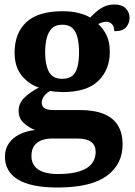

<svg xmlns="http://www.w3.org/2000/svg" viewBox="-20 -599 600 855"><path d="M236 236Q118 236 60 200.5Q2 165 2 99Q2 64 19.5 39Q37 14 67.5 -1Q98 -16 136 -20Q110 -30 86.5 -50.5Q63 -71 63 -106Q63 -138 87 -162.5Q111 -187 153 -209Q106 -225 75.5 -264Q45 -303 45 -364Q45 -452 97.5 -500.5Q150 -549 259 -549Q298 -549 328.5 -541.5Q359 -534 382 -521Q396 -536 411.5 -549Q427 -562 446 -570.5Q465 -579 490 -579Q523 -579 540 -561.5Q557 -544 557 -520Q557 -496 542 -478Q527 -460 489 -460Q489 -480 479 -491Q469 -502 455 -502Q443 -502 434 -499Q425 -496 417 -492Q440 -472 454.5 -442Q469 -412 469 -368Q469 -289 418 -239Q367 -189 259 -189Q249 -189 230.5 -190.5Q212 -192 204 -194Q190 -188 178 -173.5Q166 -159 166 -141Q166 -125 178.5 -117Q191 -109 217 -109H334Q401 -109 443.5 -91Q486 -73 506 -39Q526 -5 526 44Q526 133 455 184.5Q384 236 236 236ZM238 176Q297 176 334 164Q371 152 388.5 130Q406 108 406 78Q406 48 386 33Q366 18 325 18H209Q189 18 168.5 24.5Q148 31 134 48Q120 65 120 97Q120 122 133.5 140Q147 158 173.5 167Q200 176 238 176ZM257 -248Q287 -248 303 -262Q319 -276 325.5 -303Q332 -330 332 -365Q332 -402 325.5 -430Q319 -458 303 -473.5Q287 -489 257 -489Q228 -489 211.5 -473Q195 -457 188 -429Q181 -401 181 -364Q181 -312 197.5 -280Q214 -248 257 -248Z"/></svg>

Font: Noto Serif Hebrew
Style: Bold
Weight: 700
Version: Version 2.003